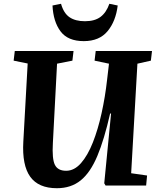

<svg xmlns="http://www.w3.org/2000/svg" viewBox="-20 -979 837 1013"><path d="M672 -65 756 -53 751 0H537L530 -12L566 -380H561Q530 -243 493.5 -156Q457 -69 406 -27.5Q355 14 280 14Q183 14 139.5 -46.5Q96 -107 103 -231L126 -644L52 -659L58 -710H368L362 -659L281 -643L259 -225Q254 -141 269.5 -109.5Q285 -78 329 -78Q372 -78 407.5 -118.5Q443 -159 470 -227.5Q497 -296 516 -382Q535 -468 545 -558L555 -643L479 -659L485 -710H782L776 -659L705 -643ZM302 -959Q316 -909 347 -888Q378 -867 428 -867Q480 -867 510.5 -890Q541 -913 557 -959L601 -950Q591 -867 547.5 -814.5Q504 -762 422 -762Q338 -762 299.5 -813.5Q261 -865 257 -950Z"/></svg>

Font: Literata 36pt
Style: Bold Italic
Weight: 700
Italic angle: -2°
Designer: Latin by Veronika Burian and Jose Scaglione. Greek by Irene Vlachou. Cyrillic by Vera Evstafieva
Foundry: TypeTogether
Version: Version 3.002